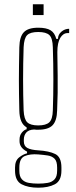

<svg xmlns="http://www.w3.org/2000/svg" viewBox="-20 -734 352 894"><path d="M158 140Q111 140 80.5 124Q50 108 50 60V46Q50 14 69 -1Q88 -16 106 -20V-28Q71 -46 71 -76V-84Q71 -104 82 -117Q93 -130 104 -132V-141Q71 -159 70 -220Q69 -262 68.5 -295Q68 -328 68 -359.5Q68 -391 68.5 -427.5Q69 -464 70 -514Q71 -563 91 -584Q111 -605 158 -605Q196 -605 215.5 -593Q235 -581 242 -553H250Q250 -573 266 -586.5Q282 -600 302 -600V-580H295Q274 -580 260.5 -557.5Q247 -535 247 -491Q248 -426 248.5 -382.5Q249 -339 248.5 -302Q248 -265 246 -220Q245 -172 225 -151Q205 -130 158 -130Q153 -130 148.5 -130Q144 -130 139 -131Q114 -130 102.5 -117Q91 -104 91 -84V-76Q91 -54 107.5 -45Q124 -36 158 -34Q208 -31 237 -17Q266 -3 266 46V60Q266 108 235.5 124Q205 140 158 140ZM158 -150Q194 -150 209.5 -164.5Q225 -179 226 -220Q231 -361 226 -514Q225 -556 210 -570.5Q195 -585 158 -585Q121 -585 106.5 -570.5Q92 -556 90 -514Q85 -361 90 -220Q92 -179 107 -164.5Q122 -150 158 -150ZM158 121Q182 121 202 117.5Q222 114 234 101Q246 88 246 61V46Q246 17 234 5Q222 -7 202.5 -10Q183 -13 158 -15Q121 -18 95.5 -7.5Q70 3 70 46V61Q70 88 82 101Q94 114 114 117.5Q134 121 158 121ZM133 -664V-714H183V-664Z"/></svg>

Font: Big Shoulders Display Thin
Style: Regular
Weight: 100
Designer: Patric King
Foundry: XO Type Co
Version: Version 1.000; ttfautohint (v1.8.2)